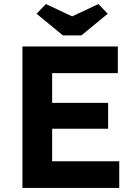

<svg xmlns="http://www.w3.org/2000/svg" viewBox="-20 -930 675 950"><path d="M91 0V-700H563V-568H238V-421H515V-293H238V-132H570V0ZM291 -755 161 -862 207 -910 337 -849 467 -910 513 -862 383 -755Z"/></svg>

Font: Readex Pro SemiBold
Style: Regular
Weight: 600
Designer: Bonnie Shaver-Troup, Thomas Jockin
Foundry: Lexend
Version: Version 1.204; ttfautohint (v1.8.4.7-5d5b)